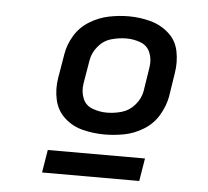

<svg xmlns="http://www.w3.org/2000/svg" viewBox="-43 -787 662 612"><g transform="rotate(5 288.0 -481.0)"><path d="M301 -359Q332 -359 363.5 -365Q395 -371 424.5 -389Q454 -407 471.5 -436Q489 -465 495 -496L507 -573Q513 -609 506 -643.5Q499 -678 473.5 -700.5Q448 -723 414.5 -732Q381 -741 345 -741Q314 -741 282 -734.5Q250 -728 220.5 -710Q191 -692 173.5 -663Q156 -634 151 -603L138 -526Q132 -490 139.5 -456Q147 -422 172 -399Q197 -376 231 -367.5Q265 -359 301 -359ZM302 -429Q278 -429 255.5 -437.5Q233 -446 224.5 -468Q216 -490 220 -515L233 -592Q237 -615 254 -635.5Q271 -656 295.5 -663Q320 -670 344 -670Q368 -670 390 -661.5Q412 -653 420.5 -631Q429 -609 425 -585L413 -508Q409 -484 391.5 -463.5Q374 -443 350 -436Q326 -429 302 -429ZM113 -221H424L436 -294H125Z"/></g></svg>

Font: Iosevka Sparkle Oblique
Style: Bold
Weight: 700
Italic angle: -9°
Designer: Belleve Invis
Foundry: Belleve Invis
Version: Version 4.5.0; ttfautohint (v1.8.3)